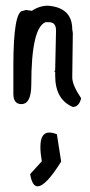

<svg xmlns="http://www.w3.org/2000/svg" viewBox="-20 -357 317 675"><path d="M149 -337Q234 -330 234 -254L236 -241L234 -85Q234 -58 265 -12V-10Q257 19 236 19Q174 -7 174 -91V-104L171 -106L174 -110V-112L177 -250Q177 -279 152 -279H140Q90 -259 90 -60Q90 9 55 9Q28 9 27 -25V-125Q27 -319 61 -319L71 -322L92 -319Q119 -337 149 -337ZM122 160Q122 109 153 109Q165 109 180 115L195 211Q141 298 112 298Q93 298 86 255L127 210Q122 181 122 160Z"/></svg>

Font: Just Me Again Down Here
Style: Regular
Weight: 400
Designer: Kimberly Geswein
Foundry: Kimberly Geswein
Version: Version 1.002 2007